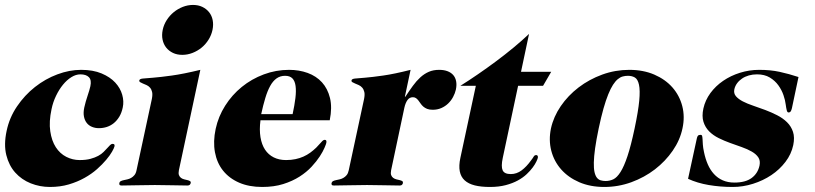

<svg xmlns="http://www.w3.org/2000/svg" viewBox="-27 -742 3269 770"><path d="M-0.5 -216.8Q10.7 -270.5 41.3 -315.4Q71.8 -360.4 113.3 -393.1Q154.8 -425.8 203.1 -443.8Q251.5 -461.9 298.3 -461.9Q346.2 -461.9 380.4 -447.5Q414.6 -433.1 435.1 -410.9Q455.6 -388.7 463.1 -362.1Q470.7 -335.4 465.3 -311Q460.9 -289.6 451.4 -273.9Q441.9 -258.3 429.2 -248Q416.5 -237.8 401.4 -232.9Q386.2 -228 369.6 -228Q354.5 -228 341.6 -233.4Q328.6 -238.8 320.6 -249.3Q312.5 -259.8 309.6 -275.1Q306.6 -290.5 311 -311Q316.4 -335 324.2 -357.9Q332 -380.9 335.4 -396Q340.8 -420.9 329.6 -432.4Q318.4 -443.8 295.4 -443.8Q277.3 -443.8 259.3 -432.6Q241.2 -421.4 225.6 -402.3Q210 -383.3 197.8 -357.9Q185.5 -332.5 179.7 -304.2Q168.9 -253.9 174.6 -215.6Q180.2 -177.2 196.8 -151.6Q213.4 -126 238.8 -113Q264.2 -100.1 292.5 -100.1Q317.9 -100.1 335.9 -105Q354 -109.9 366.9 -116.9Q379.9 -124 388.4 -132.6Q397 -141.1 403.3 -148.2Q409.7 -155.3 414.6 -160.2Q419.4 -165 424.8 -165Q434.6 -165 432.1 -154.8Q430.7 -148.4 422.4 -133.8Q414.1 -119.1 398.9 -101.1Q383.8 -83 362.1 -63.7Q340.3 -44.4 312 -28.6Q283.7 -12.7 249 -2.4Q214.4 7.8 173.3 7.8Q132.8 7.8 96.2 -6.8Q59.6 -21.5 34.2 -49.8Q8.8 -78.1 -1.7 -120.1Q-12.2 -162.1 -0.5 -216.8Z M625.5 -622.1Q629.9 -643.1 641.6 -661.4Q653.3 -679.7 669.7 -693.1Q686 -706.5 706.1 -714.4Q726.1 -722.2 747.1 -722.2Q768.1 -722.2 784.4 -714.4Q800.8 -706.5 811.5 -693.1Q822.3 -679.7 825.9 -661.4Q829.6 -643.1 825.2 -622.1Q820.8 -601.1 809.3 -582.8Q797.9 -564.5 781.5 -551Q765.1 -537.6 745.1 -529.8Q725.1 -522 704.1 -522Q683.1 -522 666.7 -529.8Q650.4 -537.6 639.6 -551Q628.9 -564.5 625 -582.8Q621.1 -601.1 625.5 -622.1ZM690.4 -59.1Q688 -46.9 690.7 -39.8Q693.4 -32.7 699 -28.6Q704.6 -24.4 711.9 -22.7Q719.2 -21 725.3 -19.5Q731.4 -18.1 735.1 -15.6Q738.8 -13.2 737.8 -7.8Q736.8 -3.9 734.1 -1Q731.4 2 724.6 2Q696.3 2 664.1 1Q631.8 0 593.8 0Q555.7 0 522.7 1Q489.7 2 460.9 2Q454.1 2 452.4 -1Q450.7 -3.9 451.7 -7.8Q452.6 -13.2 457.5 -15.6Q462.4 -18.1 469.2 -19.5Q476.1 -21 483.9 -22.7Q491.7 -24.4 499 -28.6Q506.3 -32.7 512.2 -39.8Q518.1 -46.9 520.5 -59.1L582 -345.2Q585.4 -362.3 583 -373Q580.6 -383.8 574.5 -390.6Q568.4 -397.5 560.5 -400.9Q552.7 -404.3 546.1 -407Q539.6 -409.7 535.2 -412.4Q530.8 -415 531.7 -419.9Q533.2 -425.8 545.9 -427Q558.6 -428.2 587.2 -430.4Q615.7 -432.6 661.9 -439Q708 -445.3 776.4 -461.9Z M1146.5 -284.2Q1154.3 -320.3 1157.7 -348.6Q1161.1 -377 1158.4 -397Q1155.8 -417 1145.8 -427.5Q1135.7 -438 1116.2 -438Q1096.7 -438 1082 -427.5Q1067.4 -417 1056.4 -397Q1045.4 -377 1036.9 -348.6Q1028.3 -320.3 1020.5 -284.2ZM1017.6 -259.8Q1012.7 -221.7 1017.6 -191.9Q1022.5 -162.1 1035.9 -141.8Q1049.3 -121.6 1070.8 -110.8Q1092.3 -100.1 1120.1 -100.1Q1140.6 -100.1 1158 -103.8Q1175.3 -107.4 1189.9 -114Q1204.6 -120.6 1217 -129.6Q1229.5 -138.7 1241.2 -149.9Q1255.9 -165 1262.7 -173.1Q1269.5 -181.2 1275.4 -181.2Q1284.2 -181.2 1281.7 -168.9Q1280.8 -164.1 1274.4 -149.2Q1268.1 -134.3 1255.4 -114.7Q1242.7 -95.2 1222.7 -73.5Q1202.6 -51.8 1174.3 -33.7Q1146 -15.6 1108.9 -3.9Q1071.8 7.8 1024.4 7.8Q971.7 7.8 931.9 -9.5Q892.1 -26.9 867.4 -57.9Q842.8 -88.9 835 -131.6Q827.1 -174.3 837.9 -225.1Q848.6 -274.9 876 -318.1Q903.3 -361.3 942.6 -393.3Q981.9 -425.3 1030.8 -443.6Q1079.6 -461.9 1132.3 -461.9Q1172.4 -461.9 1206.8 -449.5Q1241.2 -437 1264.2 -411.9Q1287.1 -386.7 1296.4 -348.9Q1305.7 -311 1295.4 -259.8Z M1433.1 -345.2Q1436.5 -362.3 1434.1 -373Q1431.6 -383.8 1425.5 -390.6Q1419.4 -397.5 1411.6 -400.9Q1403.8 -404.3 1397.2 -407Q1390.6 -409.7 1386.2 -412.4Q1381.8 -415 1382.8 -419.9Q1384.3 -425.8 1396.7 -427Q1409.2 -428.2 1437 -430.4Q1464.8 -432.6 1509.5 -439Q1554.2 -445.3 1619.6 -461.9L1596.7 -354H1598.6Q1614.3 -377.9 1628.7 -397.7Q1643.1 -417.5 1658.9 -431.9Q1674.8 -446.3 1692.9 -454.1Q1710.9 -461.9 1734.4 -461.9Q1753.4 -461.9 1767.6 -456.5Q1781.7 -451.2 1790.5 -441.2Q1799.3 -431.2 1802.2 -416.5Q1805.2 -401.9 1801.3 -382.8Q1797.9 -367.7 1790 -353Q1782.2 -338.4 1770.3 -326.9Q1758.3 -315.4 1742.7 -308.6Q1727.1 -301.8 1708.5 -301.8Q1694.8 -301.8 1685.8 -305.4Q1676.8 -309.1 1670.4 -314.7Q1664.1 -320.3 1659.7 -326.9Q1655.3 -333.5 1650.9 -339.1Q1646.5 -344.7 1641.4 -348.4Q1636.2 -352.1 1628.9 -352.1Q1615.2 -352.1 1607.2 -340.8Q1599.1 -329.6 1594.7 -310.1L1541.5 -59.1Q1539.1 -46.9 1541.7 -39.8Q1544.4 -32.7 1550 -28.6Q1555.7 -24.4 1563 -22.7Q1570.3 -21 1576.4 -19.5Q1582.5 -18.1 1586.2 -15.6Q1589.8 -13.2 1588.9 -7.8Q1587.9 -3.9 1585.2 -1Q1582.5 2 1575.7 2Q1546.9 2 1514.9 1Q1482.9 0 1444.8 0Q1406.7 0 1373.5 1Q1340.3 2 1312 2Q1305.2 2 1303.5 -1Q1301.8 -3.9 1302.7 -7.8Q1303.7 -13.2 1308.6 -15.6Q1313.5 -18.1 1320.3 -19.5Q1327.1 -21 1335 -22.7Q1342.8 -24.4 1350.1 -28.6Q1357.4 -32.7 1363.3 -39.8Q1369.1 -46.9 1371.6 -59.1Z M2183.6 -454.1 2150.9 -397.9H2050.8L1989.3 -108.9Q1981.9 -74.2 1988.8 -59.1Q1995.6 -43.9 2021.5 -43.9Q2044.9 -43.9 2064.7 -58.6Q2084.5 -73.2 2103 -99.1Q2109.9 -107.9 2113.3 -114Q2116.7 -120.1 2123.5 -120.1Q2127.4 -120.1 2129.2 -116.9Q2130.9 -113.8 2129.9 -108.9Q2128.9 -104.5 2124 -94Q2119.1 -83.5 2109.6 -70.6Q2100.1 -57.6 2085.4 -43.7Q2070.8 -29.8 2049.8 -18.3Q2028.8 -6.8 2001 0.5Q1973.1 7.8 1938 7.8Q1902.3 7.8 1877 1.5Q1851.6 -4.9 1836.4 -18.8Q1821.3 -32.7 1816.9 -54.9Q1812.5 -77.1 1819.3 -108.9L1881.3 -397.9H1819.3Q1853 -418.9 1889.6 -444.1Q1926.3 -469.2 1962.6 -496.3Q1999 -523.4 2033 -551.5Q2066.9 -579.6 2094.7 -606L2062.5 -454.1Z M2182.6 -227.1Q2192.9 -273.9 2221.9 -316.4Q2251 -358.9 2293.5 -391.4Q2335.9 -423.8 2388.2 -442.9Q2440.4 -461.9 2496.6 -461.9Q2552.7 -461.9 2596.9 -442.9Q2641.1 -423.8 2669.7 -391.4Q2698.2 -358.9 2709.2 -316.4Q2720.2 -273.9 2710 -227.1Q2700.2 -180.2 2670.9 -137.7Q2641.6 -95.2 2599.4 -62.7Q2557.1 -30.3 2504.9 -11.2Q2452.6 7.8 2396.5 7.8Q2340.3 7.8 2296.1 -11.2Q2252 -30.3 2223.4 -62.7Q2194.8 -95.2 2183.8 -137.7Q2172.9 -180.2 2182.6 -227.1ZM2374 -227.1Q2364.3 -180.7 2359.6 -147.2Q2355 -113.8 2354.5 -90.3Q2354 -66.9 2357.2 -52.2Q2360.4 -37.6 2366.7 -29.5Q2373 -21.5 2382.1 -18.8Q2391.1 -16.1 2401.9 -16.1Q2418 -16.1 2432.6 -22.9Q2447.3 -29.8 2461.4 -52Q2475.6 -74.2 2489.5 -116Q2503.4 -157.7 2518.1 -227.1Q2532.7 -296.4 2536.6 -338.1Q2540.5 -379.9 2535.6 -402.1Q2530.8 -424.3 2519 -431.2Q2507.3 -438 2491.2 -438Q2480.5 -438 2470.5 -435.3Q2460.4 -432.6 2450.7 -424.6Q2440.9 -416.5 2431.4 -401.9Q2421.9 -387.2 2412.4 -363.8Q2402.8 -340.3 2393.3 -306.9Q2383.8 -273.4 2374 -227.1Z M3148.9 -308.1Q3147 -299.8 3144 -295.4Q3141.1 -291 3135.3 -291Q3130.4 -291 3128.2 -299.6Q3126 -308.1 3124 -323.2Q3122.1 -339.8 3115 -360.6Q3107.9 -381.3 3094.5 -399.9Q3081.1 -418.5 3060.1 -431.2Q3039.1 -443.8 3008.8 -443.8Q2991.7 -443.8 2976.3 -439.5Q2960.9 -435.1 2949 -427Q2937 -418.9 2929 -408Q2920.9 -397 2918 -383.8Q2914.6 -367.7 2924.3 -356.2Q2934.1 -344.7 2951.9 -335.4Q2969.7 -326.2 2993.7 -318.1Q3017.6 -310.1 3042.2 -300.8Q3066.9 -291.5 3089.8 -279.8Q3112.8 -268.1 3129.4 -251.7Q3146 -235.4 3153.3 -213.1Q3160.6 -190.9 3154.3 -160.2Q3146.5 -123.5 3123 -92.8Q3099.6 -62 3066.4 -39.8Q3033.2 -17.6 2992.9 -4.9Q2952.6 7.8 2911.6 7.8Q2861.3 7.8 2815.4 0Q2769.5 -7.8 2732.4 -24.9L2767.6 -187Q2769 -194.3 2772.2 -197.8Q2775.4 -201.2 2782.2 -201.2Q2787.6 -201.2 2788.8 -196.8Q2790 -192.4 2790.5 -183.8Q2791 -175.3 2791.7 -162.4Q2792.5 -149.4 2796.4 -131.8Q2801.8 -105.5 2811.5 -83Q2821.3 -60.5 2836.2 -44.2Q2851.1 -27.8 2871.6 -18.8Q2892.1 -9.8 2918.5 -9.8Q2962.4 -9.8 2987.3 -28.1Q3012.2 -46.4 3019 -78.1Q3022.9 -97.7 3014.2 -110.8Q3005.4 -124 2988 -134Q2970.7 -144 2947.8 -152.1Q2924.8 -160.2 2901.1 -168.7Q2877.4 -177.2 2855.2 -188.2Q2833 -199.2 2817.1 -215.1Q2801.3 -231 2794.2 -253.4Q2787.1 -275.9 2793.9 -307.1Q2801.3 -340.3 2822 -368.7Q2842.8 -397 2873 -417.7Q2903.3 -438.5 2940.7 -450.2Q2978 -461.9 3017.6 -461.9Q3062.5 -461.9 3099.6 -453.9Q3136.7 -445.8 3175.3 -433.1Z"/></svg>

Font: XB Zar
Style: Bold Italic
Weight: 700
Italic angle: -12°
Designer: Behnam
Foundry: Irmug
Version: Version 8.005 2009